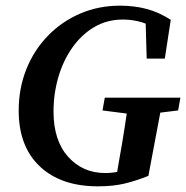

<svg xmlns="http://www.w3.org/2000/svg" viewBox="-20 -644 657 678"><path d="M46 -253Q46 -332 73 -399.5Q100 -467 149 -517.5Q198 -568 263 -596Q328 -624 404 -624Q454 -624 497.5 -612.5Q541 -601 583 -574L562 -437H498L494 -576L543 -532Q515 -555 482 -565Q449 -575 414 -575Q358 -575 313 -548.5Q268 -522 235.5 -476Q203 -430 186 -371.5Q169 -313 169 -250Q169 -148 220.5 -90.5Q272 -33 351 -33Q378 -33 401 -38.5Q424 -44 452 -54L390 -15L401 -80Q411 -134 419.5 -189.5Q428 -245 436 -299H556L504 -23Q462 -6 421 4Q380 14 326 14Q195 14 120.5 -56.5Q46 -127 46 -253ZM342 -254 350 -299H617L609 -254L495 -240H451Z"/></svg>

Font: Lisu Bosa Black
Style: Italic
Weight: 900
Italic angle: -19°
Designer: David Morse, Annie Olsen, Victor Gaultney, Frank Grießhammer (Latin)
Foundry: SIL International
Version: Version 2.000